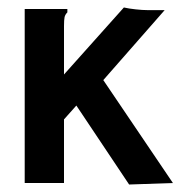

<svg xmlns="http://www.w3.org/2000/svg" viewBox="-20 -489 490 513"><path d="M184 -207 151 -170V0H46V-465H160V-456Q154 -450 152.5 -443Q151 -436 151 -419V-290L311 -469Q324 -466 342.5 -464Q361 -462 373 -462H420L256 -275L442 0L325 4Z"/></svg>

Font: Inconsolata SemiCondensed Bold
Style: Regular
Weight: 700
Width: 4
Monospace: yes
Designer: Raph Levien, Cyreal, Brenton Simpson
Foundry: Raph Levien, Cyreal, Google
Version: Version 3.001; ttfautohint (v1.8.2.53-6de2)